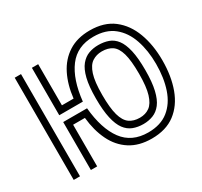

<svg xmlns="http://www.w3.org/2000/svg" viewBox="-167 -1025 1333 1269"><g transform="rotate(-30 500.0 -390.5)"><path d="M198 -366H380Q395 -203 461 -114Q527 -25 652 -25Q747 -25 806.5 -72.5Q866 -120 894 -203Q922 -286 922 -392Q922 -494 894 -576.5Q866 -659 806.5 -707Q747 -755 652 -755Q528 -755 461.5 -666.5Q395 -578 378 -418H198V-780H246V-466H335Q346 -565 384 -641Q422 -717 489 -760Q556 -803 652 -803Q761 -803 831 -749Q901 -695 935.5 -602Q970 -509 970 -392Q970 -271 935.5 -177.5Q901 -84 831 -31Q761 22 652 22Q555 22 488 -21Q421 -64 383.5 -141Q346 -218 336 -318H246V0H198ZM67 -780H115V0H67ZM652 -89Q609 -89 574 -102.5Q539 -116 514.5 -149Q490 -182 476.5 -241.5Q463 -301 463 -392Q463 -485 477.5 -543.5Q492 -602 518.5 -634Q545 -666 579 -678.5Q613 -691 652 -691Q695 -691 729.5 -678.5Q764 -666 788.5 -634Q813 -602 826.5 -543.5Q840 -485 840 -392Q840 -301 826 -241.5Q812 -182 786.5 -149Q761 -116 726.5 -102.5Q692 -89 652 -89ZM652 -137Q696 -137 727 -159.5Q758 -182 775 -237.5Q792 -293 792 -392Q792 -493 776.5 -547Q761 -601 730 -622Q699 -643 652 -643Q610 -643 578 -622Q546 -601 528.5 -547Q511 -493 511 -392Q511 -293 526.5 -237.5Q542 -182 573.5 -159.5Q605 -137 652 -137Z"/></g></svg>

Font: Train One
Style: Regular
Weight: 400
Designer: Fontworks Inc.
Foundry: Fontworks Inc.
Version: Version 1.100